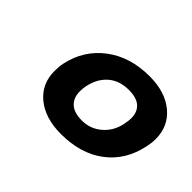

<svg xmlns="http://www.w3.org/2000/svg" viewBox="-83 -870 678 678"><g transform="rotate(45 256.5 -531.0)"><path d="M90 -490Q90 -512 94 -531Q112 -614 178 -664Q244 -714 341 -714Q419 -714 466 -675Q513 -636 513 -571Q513 -554 508 -531Q490 -445 426 -396.5Q362 -348 263 -348Q185 -348 137.5 -386.5Q90 -425 90 -490ZM396 -531Q400 -553 400 -562Q400 -594 381 -611Q362 -628 323 -628Q277 -628 247 -602.5Q217 -577 207 -531Q204 -516 204 -503Q204 -470 223.5 -452Q243 -434 282 -434Q324 -434 355.5 -461Q387 -488 396 -531Z"/></g></svg>

Font: Prompt SemiBold
Style: Italic
Weight: 600
Italic angle: -12°
Designer: Katatrad Team
Foundry: CadsonDemak
Version: Version 1.001